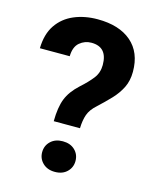

<svg xmlns="http://www.w3.org/2000/svg" viewBox="-110 -798 718 880"><g transform="rotate(15 249.0 -357.5)"><path d="M294.4 -217.3H169.9Q170.4 -283.2 186.3 -323.7Q202.1 -364.3 243.7 -402.3Q277.8 -432.6 299.1 -460Q320.3 -487.3 320.3 -523.9Q320.3 -609.4 244.1 -609.4Q212.9 -609.4 188.7 -589.1Q164.6 -568.8 163.6 -523.9H22Q23.4 -591.3 53 -634.8Q82.5 -678.2 132.6 -699.5Q182.6 -720.7 244.1 -720.7Q346.7 -720.7 404.3 -671.1Q461.9 -621.6 461.9 -529.8Q461.9 -487.3 445.6 -454.3Q429.2 -421.4 402.1 -392.8Q375 -364.3 342.8 -334.5Q314.5 -309.6 304.9 -282.2Q295.4 -254.9 294.4 -217.3ZM155.3 -66.4Q155.3 -97.7 177 -118.4Q198.7 -139.2 234.4 -139.2Q270.5 -139.2 292 -118.4Q313.5 -97.7 313.5 -66.4Q313.5 -36.1 292 -15.1Q270.5 5.9 234.4 5.9Q198.7 5.9 177 -15.1Q155.3 -36.1 155.3 -66.4Z"/></g></svg>

Font: Vazirmatn RD UI FD
Style: Bold
Weight: 700
Designer: Saber Rastikerdar
Foundry: Saber Rastikerdar
Version: Version 33.003